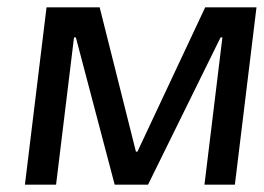

<svg xmlns="http://www.w3.org/2000/svg" viewBox="-20 -504 720 524"><path d="M621 0 680 -484H540L355 -90H351L252 -484H107L48 0H133L182 -402H187L293 0H384L582 -402H587L538 0Z"/></svg>

Font: Gamestation Display
Style: Italic
Weight: 400
Designer: Jonas Hecksher
Foundry: Jonas Hecksher, Playtypeª, e-types AS
Version: Version 1.003